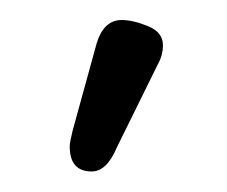

<svg xmlns="http://www.w3.org/2000/svg" viewBox="-20 -84 221 187"><path d="M138.7 -40Q138.7 -30.3 133.8 -21.5L93.8 59.6Q84 83 69.3 83Q47.9 83 47.9 58.6Q47.9 54.7 50.8 43L74.2 -42Q81.1 -64.5 98.6 -64.5Q109.4 -64.5 124 -58.6Q138.7 -52.7 138.7 -40Z"/></svg>

Font: Jura
Style: Book
Weight: 400
Version: Version 2.3